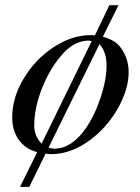

<svg xmlns="http://www.w3.org/2000/svg" viewBox="-20 -582 540 739"><path d="M436 -562 376 -440.9Q406.7 -431.6 424.1 -419.2Q441.4 -406.7 454.1 -383.8Q475.1 -348.6 475.1 -304.2Q475.1 -246.6 443.1 -182.6Q411.1 -118.7 357.9 -68.8Q270.5 11.2 175.8 11.2Q163.1 11.2 155.8 8.8L92.8 137.2H57.1L123 3.9Q100.1 -3.4 87.6 -10.7Q75.2 -18.1 63 -30.8Q26.9 -69.8 26.9 -129.9Q26.9 -206.1 71.3 -280Q115.7 -354 186.3 -400.4Q256.8 -446.8 329.1 -446.8Q339.4 -446.8 345.2 -445.8L400.9 -562ZM140.1 -28.8 333 -423.8Q325.2 -425.8 323.2 -425.8Q270.5 -425.8 226.1 -379.9Q175.8 -325.7 143.8 -247.6Q111.8 -169.4 111.8 -98.1Q111.8 -58.6 140.1 -28.8ZM362.8 -412.1 167 -14.2Q178.7 -9.8 189 -9.8Q255.4 -9.8 310.1 -87.9Q344.7 -138.2 367.4 -206.8Q390.1 -275.4 390.1 -330.1Q390.1 -381.8 362.8 -412.1Z"/></svg>

Font: Accordance
Style: Italic
Weight: 400
Italic angle: -11°
Version: Version 1.2 (build January 31, 2020) Miklal Software Solutio